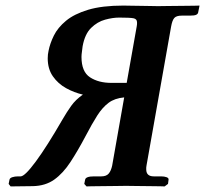

<svg xmlns="http://www.w3.org/2000/svg" viewBox="-20 -667 735 688"><path d="M343 -35Q361 -35 369.5 -45Q378 -55 382 -74L425 -318Q391 -315 369 -298.5Q347 -282 328.5 -253Q310 -224 287 -180Q259 -127 232.5 -86.5Q206 -46 174.5 -23.5Q143 -1 98 0L18 1L11 -8L14 -23Q15 -29 24 -32Q33 -35 45 -35H54Q69 -35 108.5 -88.5Q148 -142 204 -239Q219 -265 235 -287.5Q251 -310 277 -328Q246 -335 217 -351Q188 -367 169.5 -393.5Q151 -420 151 -458Q151 -472 154 -485Q159 -511 173 -539.5Q187 -568 216.5 -592.5Q246 -617 296 -632Q346 -647 422 -647Q435 -647 452 -646.5Q469 -646 486 -646Q503 -646 518.5 -645.5Q534 -645 546 -645Q558 -645 582.5 -645.5Q607 -646 632.5 -646Q658 -646 676.5 -646.5Q695 -647 695 -647L690 -622Q689 -617 683 -614Q677 -611 660 -611H631Q612 -611 604.5 -602.5Q597 -594 593 -571L505 -74Q504 -70 504 -66.5Q504 -63 504 -60Q504 -35 531 -35H557Q569 -35 577 -32Q585 -29 584 -23L582 -8L570 1Q570 1 554.5 0.5Q539 0 516 0Q493 0 470 -0.5Q447 -1 432 -1Q419 -1 395.5 -0.5Q372 0 348 0Q324 0 307 0.5Q290 1 290 1L282 -8L285 -23Q287 -35 317 -35ZM470 -573Q471 -577 471 -580.5Q471 -584 471 -587Q471 -599 458.5 -601.5Q446 -604 407 -604Q384 -604 356.5 -596.5Q329 -589 306.5 -567Q284 -545 276 -501Q275 -491 273.5 -481Q272 -471 272 -463Q272 -410 302.5 -390Q333 -370 379 -370H434Z"/></svg>

Font: Libertinus Serif SemiBold
Style: Italic
Weight: 600
Italic angle: -11.5°
Designer: Philipp H. Poll, Khaled Hosny
Foundry: Caleb Maclennan
Version: Version 7.051;RELEASE